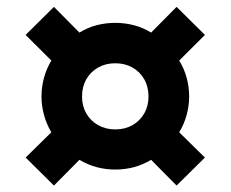

<svg xmlns="http://www.w3.org/2000/svg" viewBox="-20 -598 688 573"><path d="M141 -44.2 56.5 -127.8 133.2 -203.2Q118.6 -227.9 111.2 -255.4Q103.8 -283 103.8 -310Q103.8 -338 111.3 -365.8Q118.9 -393.5 133.2 -417.2L56.5 -493.8L141 -577.5L217 -500.8Q241.8 -516 268.8 -522.9Q295.9 -529.8 324 -529.8Q352.4 -529.8 379.5 -522.8Q406.6 -515.8 431 -500.8L507 -577.5L591.5 -493.8L514.8 -417.2Q529.6 -393.5 537.1 -365.8Q544.5 -338.1 544.5 -310Q544.5 -282.9 537.1 -255.2Q529.6 -227.5 514.8 -203.2L591.5 -127.8L507 -44.2L431 -121Q406.2 -106.2 379.6 -99.1Q352.9 -92 324 -92Q295.1 -92 268.4 -99.2Q241.6 -106.4 217 -121ZM324 -211.8Q352.8 -211.8 375.2 -224.4Q397.6 -237.1 410.4 -259.3Q423.2 -281.5 423.2 -310Q423.2 -339.1 410.4 -361.6Q397.5 -384 375.1 -396.6Q352.6 -409.2 324 -409.2Q295.5 -409.2 273.1 -396.6Q250.6 -384 237.7 -361.6Q224.8 -339.1 224.8 -310Q224.8 -281.5 237.6 -259.3Q250.5 -237.1 272.9 -224.4Q295.4 -211.8 324 -211.8Z"/></svg>

Font: Geologica-Sharp
Style: Regular
Weight: 100
Designer: Sindre Bremnes, Frode Helland
Foundry: Monokrom Skriftforlag AS
Version: Version 1.010;gftools[0.9.28]